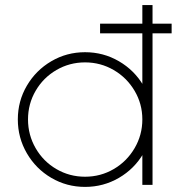

<svg xmlns="http://www.w3.org/2000/svg" viewBox="-20 -726 704 754"><path d="M373 -633H654V-595H373ZM50 -257Q50 -329 85.5 -389.5Q121 -450 181.5 -485.5Q242 -521 314 -521Q386 -521 447 -485.5Q508 -450 543.5 -389.5Q579 -329 579 -257Q579 -185 543.5 -124Q508 -63 447 -27.5Q386 8 314 8Q242 8 181.5 -27.5Q121 -63 85.5 -124Q50 -185 50 -257ZM539 0V-112V-151V-706H579V0ZM539 -257Q539 -318 508.5 -369.5Q478 -421 426.5 -451Q375 -481 314 -481Q253 -481 201.5 -451Q150 -421 120 -369.5Q90 -318 90 -257Q90 -196 120 -144Q150 -92 201.5 -62Q253 -32 314 -32Q375 -32 426.5 -62Q478 -92 508.5 -144Q539 -196 539 -257Z"/></svg>

Font: Lineal Thin
Style: Regular
Weight: 200
Designer: Created by Frank Adebiaye with contributions from Anton Moglia & Ariel Martín Pérez
Created by Frank ADEBIAYE with FontF
Foundry: Velvetyne Type Foundry
Version: Version 2.000;Glyphs 3.2 (3227)